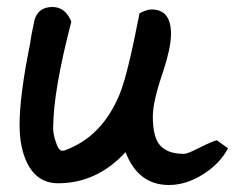

<svg xmlns="http://www.w3.org/2000/svg" viewBox="-20 -485 672 549"><path d="M339 -50Q257 39 146 39Q87 39 58 -18Q36 -63 36 -128Q36 -212 66 -360Q69 -384 79 -429Q90 -465 130 -465Q167 -465 184 -423Q132 -224 132 -118Q132 -102 139 -81Q147 -54 158 -54Q162 -54 165 -55Q273 -94 323 -218Q345 -272 379 -447Q400 -458 413 -458Q469 -458 469 -388Q469 -347 443 -270Q417 -193 417 -152Q417 -98 434 -74Q455 -45 506 -45Q516 -45 549 -62Q587 -81 600 -84L632 -61Q609 -17 560.5 13.5Q512 44 463 44Q375 44 339 -50Z"/></svg>

Font: Wortlaut AH
Style: SemiBold
Weight: 600
Designer: Andreas Höfeld
Foundry: Fontgrube AH
Version: Version 2.59